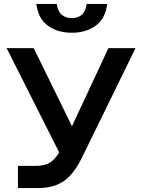

<svg xmlns="http://www.w3.org/2000/svg" viewBox="-20 -961 726 981"><path d="M71.7 0V-113.6H164.9Q199.7 -113.6 224.2 -124.6Q248.6 -135.7 268.5 -161.8Q288.5 -188 309.3 -233.7L534 -715H672.4L396.9 -152.1Q370.1 -97.9 338.9 -64.4Q307.7 -30.9 267.4 -15.4Q227.1 0 172.2 0ZM293.8 -159.8 13.9 -715H152.3L394.5 -220.4ZM346.5 -793.7Q273.6 -793.7 224.1 -830.3Q174.7 -866.9 165.6 -940.8H270Q275.4 -902.4 295.7 -885.5Q316 -868.5 346.5 -868.5Q377.8 -868.5 397.8 -885.5Q417.8 -902.4 422.6 -940.8H527.6Q519.1 -866.9 469.6 -830.3Q420 -793.7 346.5 -793.7Z"/></svg>

Font: Wix Madefor Display
Style: Regular
Weight: 400
Designer: Dalton Maag Ltd
Foundry: Dalton Maag Ltd
Version: Version 3.100